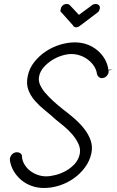

<svg xmlns="http://www.w3.org/2000/svg" viewBox="-20 -938 581 956"><path d="M521 -591H541L520 -587ZM520 -587Q520 -586 520.5 -585.5Q521 -585 521 -584Q520 -582 520.5 -581Q521 -580 521 -578Q518 -566 509 -557.5Q500 -549 486 -549Q478 -549 471.5 -555Q465 -561 463 -569Q460 -591 448 -609Q436 -627 418.5 -640.5Q401 -654 379.5 -661.5Q358 -669 335 -669Q314 -669 288 -661Q262 -653 238.5 -638Q215 -623 197.5 -603Q180 -583 175 -559Q170 -538 179 -517Q188 -496 205.5 -475.5Q223 -455 245.5 -434.5Q268 -414 292 -395Q320 -374 349 -349Q378 -324 399.5 -296.5Q421 -269 431.5 -238.5Q442 -208 435 -175Q427 -137 403.5 -105Q380 -73 347.5 -50Q315 -27 276.5 -14.5Q238 -2 199 -2Q166 -2 137 -12.5Q108 -23 85.5 -42Q63 -61 48 -86.5Q33 -112 29 -142L30 -141Q29 -143 29 -146Q29 -149 29 -148Q32 -162 41.5 -171Q51 -180 65 -180Q74 -180 81 -175Q88 -170 90 -161L89 -162Q90 -140 100.5 -121.5Q111 -103 127.5 -89.5Q144 -76 165.5 -68Q187 -60 209 -60Q231 -60 258 -67Q285 -74 309.5 -88Q334 -102 352.5 -122.5Q371 -143 377 -171Q382 -196 371 -220.5Q360 -245 341 -267.5Q322 -290 299 -309L256 -344Q231 -367 203.5 -389Q176 -411 154 -436Q132 -461 121 -491Q110 -521 118 -559Q126 -598 150.5 -629Q175 -660 208 -682Q241 -704 279 -715.5Q317 -727 353 -727Q386 -727 414.5 -716.5Q443 -706 465.5 -687Q488 -668 502.5 -642.5Q517 -617 520 -587ZM286 -876Q281 -878 281 -883.5Q281 -889 283 -895Q285 -905 293 -911.5Q301 -918 312 -918Q323 -918 328 -912L373 -864L438 -912Q445 -918 456 -918Q467 -918 473 -911.5Q479 -905 477 -895Q475 -889 473 -884Q471 -879 466 -876L380 -811Q369 -802 360 -802Q355 -802 350.5 -804Q346 -806 344 -811Z"/></svg>

Font: VDS
Style: Thin Italic
Weight: 100
Width: 0
Designer: artmaker
Foundry: artmaker
Version: Version 1.000 2012 initial release